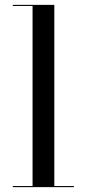

<svg xmlns="http://www.w3.org/2000/svg" viewBox="-20 -770 356 790"><path d="M32.5 -4.5V0H284V-4.5H203.5V-750H32.5V-745.5H114V-4.5Z"/></svg>

Font: Bodoni* 36pt
Style: Regular
Weight: 400
Version: Version 2.3